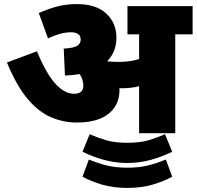

<svg xmlns="http://www.w3.org/2000/svg" viewBox="-20 -652 963 940"><path d="M838 -484V0H661V-484H604V-622H923V-484ZM356 -632Q451 -632 500.5 -585.5Q550 -539 550 -468Q550 -412 520.5 -371Q491 -330 435 -307.5Q379 -285 298 -282L292 -414Q342 -417 358.5 -428Q375 -439 375 -458Q375 -478 361.5 -486Q348 -494 328 -494Q301 -494 272.5 -486Q244 -478 215 -464L170 -588Q209 -606 255 -619Q301 -632 356 -632ZM565 -212Q565 -162 540.5 -126Q516 -90 469.5 -71Q423 -52 357 -52Q291 -52 230 -78Q169 -104 115 -168Q61 -232 14 -346L161 -401Q186 -339 214.5 -292Q243 -245 275.5 -219Q308 -193 343 -193Q364 -193 376 -202.5Q388 -212 388 -231Q388 -264 369 -290.5Q350 -317 315 -341L396 -378L480 -374Q496 -362 510 -348Q524 -334 534 -317L544 -300Q554 -281 559.5 -259.5Q565 -238 565 -212ZM561 -349Q603 -349 637 -356.5Q671 -364 705 -383V-251Q675 -232 643.5 -226Q612 -220 578 -220Q557 -220 536.5 -221.5Q516 -223 498.5 -226Q481 -229 467 -231L455 -345L470 -358Q488 -354 509.5 -351.5Q531 -349 561 -349ZM603 146Q548 146 494 132Q440 118 384 91L419 5Q460 23 501 35Q542 47 603 47Q665 47 706 35Q747 23 788 5L823 91Q767 118 713.5 132Q660 146 603 146ZM603 268Q534 268 478.5 251.5Q423 235 384 213L415 129Q461 148 504.5 158.5Q548 169 603 169Q659 169 702.5 158.5Q746 148 792 129L823 213Q784 235 728.5 251.5Q673 268 603 268Z"/></svg>

Font: Noto Sans Devanagari Black
Style: Regular
Weight: 900
Version: Version 2.003